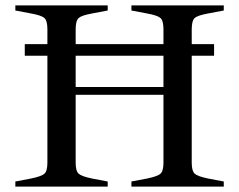

<svg xmlns="http://www.w3.org/2000/svg" viewBox="-20 -693 888 713"><path d="M72 -486V-529H775V-486ZM468 0V-19L526 -30Q565 -38 576 -48Q587 -58 587 -89V-584Q587 -616 576 -626Q565 -636 526 -643L468 -654V-673H811V-654L753 -643Q714 -636 703 -626Q692 -616 692 -584V-89Q692 -58 703 -48Q714 -38 753 -30L811 -19V0ZM37 0V-19L95 -30Q134 -38 145 -48Q156 -58 156 -89V-584Q156 -616 145 -626Q134 -636 95 -643L37 -654V-673H380V-654L322 -643Q283 -636 272 -626Q261 -616 261 -584V-89Q261 -58 272 -48Q283 -38 322 -30L380 -19V0ZM238 -341 235 -370H620L622 -341Z"/></svg>

Font: Ibarra Real Nova Medium
Style: Regular
Weight: 500
Designer: Jose Maria Ribagorda & Octavio Pardo
Foundry: Jose Maria Ribagorda
Version: Version 2.000